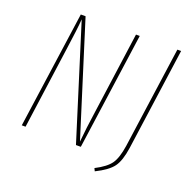

<svg xmlns="http://www.w3.org/2000/svg" viewBox="-136 -816 1051 1052"><g transform="rotate(20 390.0 -290.5)"><path d="M502.9 -681.2 407.2 0H378.9L172.9 -658.2Q168.5 -598.6 150.9 -476.1L85 0H63L159.2 -681.2H187L393.1 -24.9Q400.4 -106 415 -205.1L481 -681.2ZM744.1 -681.2 661.1 -86.9Q649.9 -8.3 623 28.3Q596.2 64.9 524.9 100.1L517.1 84Q580.6 51.3 604.5 17.1Q628.4 -17.1 639.2 -89.8L722.2 -681.2Z"/></g></svg>

Font: Fira Sans Compressed Thin
Style: Italic
Weight: 100
Width: 3
Italic angle: -8°
Designer: Carrois Corporate & Edenspiekermann AG
Foundry: Carrois Corporate GbR & Edenspiekermann AG
Version: Version 4.203;PS 004.203;hotconv 1.0.88;makeotf.lib2.5.64775